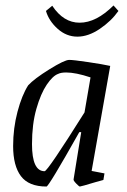

<svg xmlns="http://www.w3.org/2000/svg" viewBox="-20 -673 465 702"><path d="M315 -48 362 -39 358 -15 329 -7Q276 9 272 9Q269 9 258.5 -2Q248 -13 249 -17L277 -190H270Q158 9 150 9Q85 9 56.5 -29Q28 -67 28 -139Q28 -204 44 -264.5Q60 -325 83 -361Q105 -385 160.5 -419.5Q216 -454 233 -454Q248 -454 302 -446Q356 -438 383 -432ZM289 -262 311 -390Q257 -408 222 -408Q203 -408 193 -403Q173 -396 151 -363.5Q129 -331 113 -275Q97 -219 97 -146Q97 -47 143 -47Q154 -47 289 -262ZM148 -633 171 -652Q212 -590 271 -590Q332 -590 395 -653L413 -633Q387 -596 345 -567.5Q303 -539 263 -539Q223 -539 191 -567.5Q159 -596 148 -633Z"/></svg>

Font: Grenze Light
Style: Italic
Weight: 300
Italic angle: -10°
Designer: Renata Polastri
Foundry: Omnibus-Type
Version: Version 1.002; ttfautohint (v1.8)